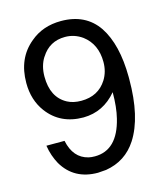

<svg xmlns="http://www.w3.org/2000/svg" viewBox="-110 -793 776 900"><g transform="rotate(-15 278.0 -343.0)"><path d="M141 -162Q159 -75 230 -58Q243 -55 260 -55Q370 -55 405 -199Q418 -251 418 -324Q353 -246 256 -245Q144 -245 82 -328Q38 -387 38 -470Q38 -590 120 -657Q181 -709 270 -709Q389 -709 449 -621Q508 -532 509 -374V-363Q509 -179 444 -78Q391 4 294 20L254 23Q139 23 84 -70Q73 -90 65 -113Q57 -136 53 -162ZM269 -632Q193 -632 153 -568L152 -567Q128 -529 128 -477Q128 -376 199 -338Q227 -323 266 -323Q349 -323 390 -388Q413 -425 413 -472Q413 -559 352 -605Q314 -632 269 -632Z"/></g></svg>

Font: Ekushey Amar Bangla
Style: Regular
Weight: 400
Designer: Al Mamun Sumon
Foundry: Al Mamun Sumon
Version: Version 1.0